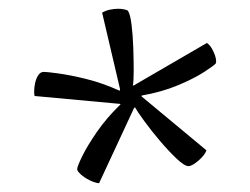

<svg xmlns="http://www.w3.org/2000/svg" viewBox="-20 -727 570 438"><path d="M206 -309Q196 -310 184 -316Q172 -322 164 -329.5Q156 -337 156 -341Q156 -347 167.5 -370.5Q179 -394 201 -426Q223 -458 255 -489L254 -490L59 -508Q58 -512 58 -514.5Q58 -517 58 -520Q58 -527 60 -537Q62 -547 67 -555Q72 -563 80 -563Q87 -563 113 -559.5Q139 -556 176 -547Q213 -538 253 -520L254 -523L213 -698Q221 -703 231 -705Q241 -707 250 -707Q257 -707 264 -705.5Q271 -704 272 -702Q277 -695 280 -671.5Q283 -648 284 -619Q285 -590 285 -565.5Q285 -541 283 -532H285L452 -629Q459 -624 463.5 -616Q468 -608 470.5 -600.5Q473 -593 473 -588Q473 -586 473 -585Q473 -584 472 -582Q469 -578 446 -563Q423 -548 386 -532.5Q349 -517 303 -509V-507L451 -384Q448 -376 440 -367.5Q432 -359 423.5 -353.5Q415 -348 410 -348Q401 -348 383 -365Q365 -382 345 -405.5Q325 -429 309 -451Q293 -473 288 -482L286 -481Z"/></svg>

Font: Texturina 12pt Thin
Style: Regular
Weight: 250
Designer: Guillermo Torres Carreño
Foundry: Omnibus-Type
Version: Version 1.002